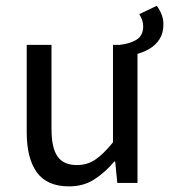

<svg xmlns="http://www.w3.org/2000/svg" viewBox="-20 -645 596 677"><path d="M223.6 12.2Q146 12.2 110.1 -37.1Q74.2 -86.4 74.2 -179.2V-486.8H161.6V-190.4Q161.6 -123.5 182.9 -93.3Q204.1 -63 251 -63Q287.6 -63 316.2 -82.3Q344.7 -101.6 378.4 -143.1V-486.8H401.4Q436 -490.2 460.4 -504.4Q484.9 -518.6 484.9 -552.7Q484.9 -564 481 -574.7Q477.1 -585.4 471.2 -595.2L532.7 -624.5Q543 -610.8 549.6 -594.5Q556.2 -578.1 556.2 -559.1Q556.2 -528.3 542.7 -507.3Q529.3 -486.3 508.5 -473.9Q487.8 -461.4 464.8 -455.1V0H393.6L386.2 -75.7H383.3Q349.6 -36.1 311.8 -12Q273.9 12.2 223.6 12.2Z"/></svg>

Font: Varta Medium
Style: Regular
Weight: 500
Designer: Joana Correia, Viktoriya Grabowska, Eben Sorkin
Foundry: Sorkin Type Co.
Version: Version 1.004